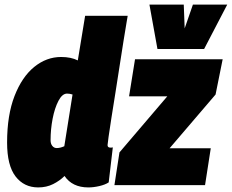

<svg xmlns="http://www.w3.org/2000/svg" viewBox="-20 -809 1013 839"><path d="M366 10Q296 10 262 -40Q241 -19 212 -4.5Q183 10 147 10Q85 10 48 -38Q11 -86 11 -186Q11 -306 43.5 -389.5Q76 -473 129.5 -516.5Q183 -560 247 -560Q290 -560 320 -545L352 -740H538Q538 -740 533 -710.5Q528 -681 520 -631.5Q512 -582 503 -523Q494 -464 484.5 -404.5Q475 -345 467 -294.5Q459 -244 454.5 -211.5Q450 -179 450 -175Q450 -164 462 -164Q464 -164 467 -164Q470 -164 473 -165L455 -12Q440 -2 414.5 4Q389 10 366 10ZM228 -162Q243 -162 261 -170L297 -396Q291 -398 285 -399Q279 -400 273 -400Q252 -400 235.5 -368.5Q219 -337 210 -290.5Q201 -244 201 -196Q201 -181 208.5 -171.5Q216 -162 228 -162ZM480 0 502 -143 711 -388H544L570 -550H953L922 -396L721 -161H901L876 0ZM973 -789 872 -595H668L633 -789H783L787 -685L823 -789Z"/></svg>

Font: Georama SemiCondensed Black
Style: Italic
Weight: 900
Width: 4
Italic angle: -9°
Designer: Jean-Baptiste Levee
Foundry: Production Type
Version: Version 1.000